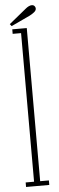

<svg xmlns="http://www.w3.org/2000/svg" viewBox="-59 -883 281 910"><g transform="rotate(-5 82.0 -428.0)"><path d="M27 0V-21.5H67V-728.5H27V-750H96V-21.5H137.5V0ZM25.5 -765.5 17.5 -775.5 99 -842Q106 -848 114 -852Q122 -856 129 -856Q134 -856 138 -853.8Q142 -851.5 144.5 -846.5Q146.5 -843 146.5 -838.5Q146.5 -829 136.2 -821Q126 -813 115 -807.5Z"/></g></svg>

Font: Imbue 48pt Thin
Style: Regular
Weight: 250
Designer: Tyler Finck
Foundry: Etcetera Type Company
Version: Version 1.102